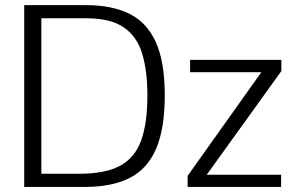

<svg xmlns="http://www.w3.org/2000/svg" viewBox="-20 -735 1155 755"><path d="M75.2 0V-714.8H318.8Q418.9 -714.8 487.8 -681.4Q556.6 -647.9 592.3 -570.3Q627.9 -492.7 627.9 -360.4Q627.9 -229.5 594 -150.4Q560.1 -71.3 490.7 -35.6Q421.4 0 314.9 0ZM142.6 -51.8H292.5Q393.6 -51.8 451.9 -83Q510.3 -114.3 534.9 -182.4Q559.6 -250.5 559.6 -359.9Q559.6 -456.1 539.1 -523.9Q518.6 -591.8 466.6 -627.4Q414.6 -663.1 319.8 -663.1H142.6ZM717.8 0V-43.5L1007.8 -451.2H727.5V-499.5H1086.4V-455.6L793 -47.9H1085.4V0Z"/></svg>

Font: Pontano Sans Light
Style: Regular
Weight: 300
Designer: Vernon Adams
Foundry: Vernon Adams
Version: Version 2.001